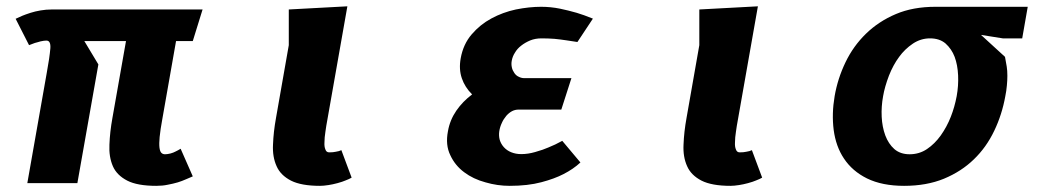

<svg xmlns="http://www.w3.org/2000/svg" viewBox="-20 -580 3290 608"><path d="M537.5 -450H590.5L621.5 -550H144Q126 -550 108.5 -547Q91 -544 77 -539.5Q60 -534 50.5 -530Q34.5 -523 29.5 -520.5L72 -437Q84 -442 90.5 -444Q91.5 -444 98 -446Q104.5 -448 108.5 -449Q119.5 -451.5 127 -451.5Q141 -451.5 139.5 -427.5Q137 -397.5 128 -349L66.5 0H225L291.5 -376L247 -450H379L336 -206.5Q328 -162.5 326.5 -122Q324.5 -83.5 337.5 -53.5Q350 -25 383 -8Q415 8.5 475 8.5Q495 8.5 511 5Q527.5 2 543 -2.5Q556 -6.5 569.5 -12.5Q581.5 -18 590.5 -21.5L552 -109Q544 -104 535.5 -100Q529 -96.5 520 -94Q510 -91.5 502.5 -91.5Q495.5 -91.5 491 -96Q486.5 -100.5 485 -112.5Q483.5 -125.5 485.5 -146Q488 -170.5 493.5 -200Z M894.5 -437 854 -206.5Q846 -162.5 844.5 -122Q842.5 -83 856 -53.5Q868.5 -25 901.5 -8Q934 8.5 993.5 8.5Q1004.5 8.5 1020.5 6Q1033.5 4 1048.5 0Q1065 -4.5 1074 -8.5Q1086 -13 1093.5 -17.5L1061 -104.5Q1054 -101 1043.5 -99.5Q1035 -97.5 1022.5 -97.5Q1013.5 -97.5 1010.5 -106.5Q1006.5 -115.5 1007.5 -130Q1007.5 -144 1010.5 -163Q1013 -181.5 1016.5 -200L1080 -560L894.5 -550Z M1789.5 -332.5H1640.5Q1631 -332.5 1622.5 -337Q1614.5 -340.5 1609 -348.5Q1603 -357 1601 -366Q1598.5 -377 1600.5 -387.5Q1603 -401.5 1610.5 -413Q1618 -426 1630.5 -435.5Q1642.5 -445 1659 -452Q1675 -458.5 1695 -458.5Q1716 -458.5 1736 -457Q1756 -455 1772 -452.5Q1787.5 -450.5 1808.5 -447L1857.5 -521Q1828 -533 1806 -539.5Q1780 -547 1753.5 -552.5Q1724 -558.5 1693.5 -558.5Q1656 -558.5 1613.5 -550Q1572 -541 1536 -521.5Q1500.5 -502.5 1473.5 -471Q1447 -440 1439 -396Q1432.5 -361 1442.5 -332Q1452 -304 1475 -281Q1445 -258.5 1425 -229.5Q1404.5 -199.5 1398.5 -164.5Q1390 -121 1406 -88.5Q1421 -56 1450 -34.5Q1478.5 -13 1517.5 -2.5Q1555 8.5 1594 8.5Q1651.5 8.5 1694.5 -3Q1736 -14 1764 -28.5Q1795.5 -44.5 1818 -65.5L1760.5 -134Q1738 -121.5 1716.5 -113Q1701 -106 1674.5 -98.5Q1652 -92 1630.5 -92Q1613 -92 1598.5 -98Q1585 -103.5 1575.5 -114Q1566.5 -124 1562.5 -137Q1559 -150 1561 -164Q1563 -178 1569.5 -191.5Q1574 -202 1583.5 -213.5Q1592 -223 1601.5 -228Q1611 -233 1623 -233H1757.5Z M2194.5 -437 2154 -206.5Q2146 -162.5 2144.5 -122Q2142.5 -83 2156 -53.5Q2168.5 -25 2201.5 -8Q2234 8.5 2293.5 8.5Q2304.5 8.5 2320.5 6Q2333.5 4 2348.5 0Q2365 -4.5 2374 -8.5Q2386 -13 2393.5 -17.5L2361 -104.5Q2354 -101 2343.5 -99.5Q2335 -97.5 2322.5 -97.5Q2313.5 -97.5 2310.5 -106.5Q2306.5 -115.5 2307.5 -130Q2307.5 -144 2310.5 -163Q2313 -181.5 2316.5 -200L2380 -560L2194.5 -550Z M2620 -168.5Q2627 -116 2652.5 -78Q2679 -38 2725.5 -15Q2773.5 8.5 2843 8.5Q2914 8.5 2969 -14Q3024.5 -37 3064 -75.5Q3103.5 -113.5 3128.5 -166Q3153 -217 3163.5 -275.5Q3167 -292 3168.5 -310Q3170 -326 3170 -340Q3170 -356.5 3168 -369Q3164.5 -390 3162.5 -400L3086.5 -469.5L3155.5 -458.5H3217L3234.5 -558.5H2942.5Q2871 -558.5 2817 -535.5Q2762.5 -512.5 2722 -473Q2682 -434 2657.5 -383Q2632.5 -331 2623 -275.5Q2613.5 -220 2620 -168.5ZM2776.5 -275.5Q2781.5 -305 2795 -340.5Q2808.5 -374.5 2827 -399.5Q2845 -424.5 2871 -442Q2896 -458.5 2925 -458.5Q2955 -458.5 2974 -442.5Q2993.5 -425 3003 -400Q3012.5 -374.5 3014 -341.5Q3015.5 -308.5 3009.5 -275.5Q3003 -241 2991 -210.5Q2978.5 -178.5 2959 -151Q2940 -124.5 2915.5 -108Q2891 -91.5 2860.5 -91.5Q2831 -91.5 2812 -108Q2793.5 -124.5 2783.5 -151Q2773.5 -178 2772 -210.5Q2770.5 -243 2776.5 -275.5Z"/></svg>

Font: B612
Style: Regular
Weight: 700
Italic angle: -10°
Designer: Nicolas Chauveau, Thomas Paillot, Jonathan Favre-Lamarine, Jean-Luc Vinot
Foundry: AIRBUS
Version: Version 1.008